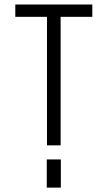

<svg xmlns="http://www.w3.org/2000/svg" viewBox="-20 -645 478 852"><path d="M249 -570.3V0H188.5V-570.3H47.9V-625H389.6V-570.3ZM187.5 62.5H250V187.5H187.5Z"/></svg>

Font: Sudo Light
Style: Regular
Weight: 300
Monospace: yes
Designer: Jens Kutilek
Foundry: Jens Kutilek
Version: Version 0.040